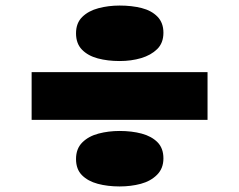

<svg xmlns="http://www.w3.org/2000/svg" viewBox="-20 -620 861 692"><path d="M94 -188V-360H728V-188ZM411 52Q368 52 332.5 42.5Q297 33 275.5 11.5Q254 -10 254 -47Q254 -84 276.5 -106.5Q299 -129 335 -138.5Q371 -148 411 -148Q455 -148 490.5 -138.5Q526 -129 547.5 -107.5Q569 -86 569 -49Q569 -13 546 10Q523 33 487.5 42.5Q452 52 411 52ZM411 -400Q368 -400 332.5 -409.5Q297 -419 275.5 -441Q254 -463 254 -500Q254 -537 276.5 -559Q299 -581 335 -590.5Q371 -600 411 -600Q455 -600 490.5 -591Q526 -582 547.5 -560Q569 -538 569 -502Q569 -465 546.5 -443Q524 -421 488.5 -410.5Q453 -400 411 -400Z"/></svg>

Font: Lexend Tera Black
Style: Regular
Weight: 900
Version: Version 1.007